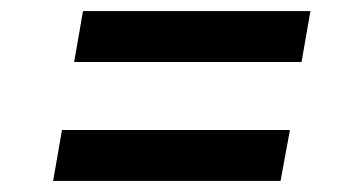

<svg xmlns="http://www.w3.org/2000/svg" viewBox="-20 -464 640 347"><path d="M76 -137 92 -229H504L487 -137ZM114 -352 130 -444H541L525 -352Z"/></svg>

Font: Rethink Sans Medium
Style: Italic
Weight: 500
Italic angle: -10°
Designer: The Rethink Sans project authors (Hans Thiessen). DM Sans designed by Colophon Foundry.
Foundry: Rethink Communications LLC
Version: Version 1.001